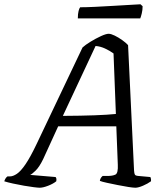

<svg xmlns="http://www.w3.org/2000/svg" viewBox="-50 -878 782 898"><path d="M136 0Q128 0 108 -2.5Q88 -5 62 -9.5Q36 -14 11 -19.5Q-14 -25 -30 -30Q-25 -46 -15 -53H-3Q11 -53 29 -65Q47 -77 69.5 -110Q92 -143 122 -206L336 -656Q349 -668 373.5 -683Q398 -698 422 -709Q446 -720 458 -720Q469 -720 486.5 -711.5Q504 -703 521.5 -690.5Q539 -678 549 -667L577 -80Q578 -66 581 -61Q584 -56 598 -55L653 -50Q655 -47 656 -41Q657 -35 656 -30Q641 -19 619 -9.5Q597 0 583 0Q573 0 550.5 -3.5Q528 -7 500.5 -12.5Q473 -18 450 -23Q427 -28 417 -32Q419 -46 430 -55H452Q477 -55 490 -61.5Q503 -68 501 -108L494 -287H222L152 -134Q134 -97 116.5 -80Q99 -63 91 -60L210 -50Q216 -43 213 -30Q198 -18 174.5 -9Q151 0 136 0ZM244 -336Q416 -337 492 -345L481 -628Q463 -641 441.5 -651Q420 -661 397 -663ZM314 -792Q314 -813 317.5 -826.5Q321 -840 325 -844Q354 -844 394.5 -846Q435 -848 477.5 -850.5Q520 -853 554.5 -855Q589 -857 607 -858L617 -849Q617 -831 613 -815Q609 -799 606 -792Z"/></svg>

Font: Texturina Light
Style: Italic
Weight: 300
Italic angle: -11°
Designer: Guillermo Torres Carreño
Foundry: Omnibus-Type
Version: Version 1.002; ttfautohint (v1.8.3)